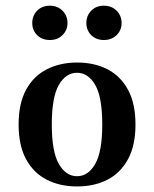

<svg xmlns="http://www.w3.org/2000/svg" viewBox="-20 -650 546 681"><path d="M253.2 11.3Q192.7 11.3 146 -12.5Q99.2 -36.3 72.6 -85.1Q46 -133.9 46 -208.1Q46 -283.1 72.6 -331.9Q99.2 -380.6 146.4 -404.4Q193.5 -428.2 253.2 -428.2Q314.5 -428.2 360.9 -404.4Q407.3 -380.6 433.9 -331.9Q460.5 -283.1 460.5 -208.1Q460.5 -133.9 433.9 -85.1Q407.3 -36.3 360.9 -12.5Q314.5 11.3 253.2 11.3ZM253.2 -25Q292.7 -25 317.7 -68.5Q342.7 -112.1 342.7 -208.1Q342.7 -305.6 317.7 -348.8Q292.7 -391.9 253.2 -391.9Q213.7 -391.9 188.7 -348.8Q163.7 -305.6 163.7 -208.1Q163.7 -112.1 188.7 -68.5Q213.7 -25 253.2 -25ZM348.4 -508.1Q321 -508.1 303.6 -525.4Q286.3 -542.7 286.3 -568.5Q286.3 -594.4 303.6 -612.1Q321 -629.8 348.4 -629.8Q375.8 -629.8 393.5 -612.1Q411.3 -594.4 411.3 -568.5Q411.3 -542.7 393.5 -525.4Q375.8 -508.1 348.4 -508.1ZM157.3 -508.1Q129 -508.1 111.7 -525.4Q94.4 -542.7 94.4 -568.5Q94.4 -594.4 111.7 -612.1Q129 -629.8 157.3 -629.8Q183.9 -629.8 201.6 -612.1Q219.4 -594.4 219.4 -568.5Q219.4 -542.7 201.6 -525.4Q183.9 -508.1 157.3 -508.1Z"/></svg>

Font: Playfair 9pt
Style: Bold
Weight: 700
Designer: Claus Eggers Sørensen
Foundry: Claus Eggers Sørensen
Version: Version 2.203